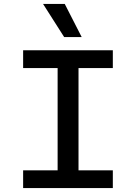

<svg xmlns="http://www.w3.org/2000/svg" viewBox="-20 -953 690 973"><path d="M394 -765.1H305.2L198.2 -933.1H308.1ZM97.2 -89.8H272V-607.9H97.2V-698.2H551.8V-607.9H377.9V-89.8H551.8V0H97.2Z"/></svg>

Font: Azeret Mono
Style: Regular
Weight: 400
Designer: Martin Vácha
Foundry: Displaay
Version: Version 1.002